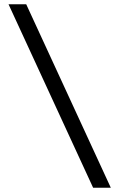

<svg xmlns="http://www.w3.org/2000/svg" viewBox="-20 -781 560 901"><path d="M20 -761H103L500 100H417Z"/></svg>

Font: Lily Script One
Style: Regular
Weight: 400
Designer: Julia Petretta
Foundry: Julia Petretta
Version: Version 1.002;PS 001.001;hotconv 1.0.70;makeotf.lib2.5.58329